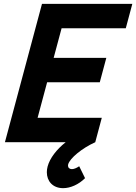

<svg xmlns="http://www.w3.org/2000/svg" viewBox="-20 -740 708 999"><path d="M634.5 -593 668.5 -720H198.5L5.6 0H321.6C274.5 37.5 239.3 83 227.8 126C225 136.3 223.7 146.4 223.7 156.1C223.7 202.2 254 239 308.5 239C346.5 239 389.6 220 422.5 187L392.1 125C377.4 135 364 140 354 140C341.5 140 333.8 132.3 333.8 121.6C333.8 119.5 334.1 117.3 334.7 115C343.1 84 406.3 31 475.6 0L509.6 -127H175.6L225.2 -312H499.2L533.2 -439H259.2L300.5 -593Z"/></svg>

Font: Manrope
Style: ExtraBoldItalic
Weight: 800
Italic angle: -15°
Designer: Mikhail Sharanda
Foundry: Mikhail Sharanda
Version: Version 4.502;hotconv 1.0.109;makeotfexe 2.5.65596